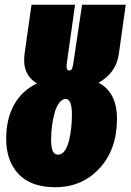

<svg xmlns="http://www.w3.org/2000/svg" viewBox="-20 -764 546 803"><path d="M477.1 -539.1Q466.3 -459 392.1 -418Q469.2 -378.4 469.2 -266.1Q469.2 -139.2 396.2 -60.1Q323.2 19 210.9 19Q110.4 19 58.1 -35.6Q5.9 -90.3 5.9 -183.1Q5.9 -267.1 39.1 -326.4Q72.3 -385.7 134.8 -415Q70.3 -453.1 83 -541L111.8 -744.1H293.9L259.8 -502Q254.4 -469.2 269 -469.2Q277.3 -469.2 281 -476.6Q284.7 -483.9 287.1 -502L323.2 -744.1H505.9ZM223.1 -117.2Q238.8 -117.2 250.5 -133.3Q262.2 -149.4 268.6 -175.5Q274.9 -201.7 277.8 -228.8Q280.8 -255.9 280.8 -283.2Q280.8 -350.1 254.9 -350.1Q239.7 -350.1 227.5 -333.7Q215.3 -317.4 208.3 -291.5Q201.2 -265.6 197.5 -237.3Q193.8 -209 193.8 -181.2Q193.8 -148.4 200.4 -132.8Q207 -117.2 223.1 -117.2Z"/></svg>

Font: Fira Sans Compressed Heavy
Style: Italic
Weight: 900
Width: 3
Italic angle: -8°
Designer: Carrois Corporate & Edenspiekermann AG
Foundry: Carrois Corporate GbR & Edenspiekermann AG
Version: Version 4.203;PS 004.203;hotconv 1.0.88;makeotf.lib2.5.64775